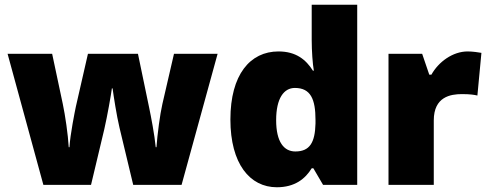

<svg xmlns="http://www.w3.org/2000/svg" viewBox="-20 -780 2062 810"><path d="M484 -242 542 0H746L898 -553H714L665 -341C655 -298 644 -213 640 -159H637C632 -211 617 -289 609 -327L562 -553H351L300 -330C296 -311 276 -212 273 -159H270C267 -212 255 -294 245 -341L200 -553H12L163 0H364L420 -235C433 -292 448 -377 452 -407H455C459 -377 472 -292 484 -242Z M1148 10C1224 10 1268 -26 1295 -70H1302L1343 0H1487V-760H1295V-612C1295 -565 1299 -510 1304 -482H1300C1271 -528 1229 -563 1155 -563C1035 -563 952 -465 952 -276C952 -89 1034 10 1148 10ZM1226 -141C1178 -141 1145 -181 1145 -273C1145 -366 1178 -409 1224 -409C1291 -409 1311 -361 1311 -274V-259C1309 -179 1287 -141 1226 -141Z M1953 -563C1890 -563 1830 -519 1800 -465H1791L1761 -553H1619V0H1810V-272C1810 -372 1881 -383 1929 -383C1964 -383 1981 -380 1994 -377L2011 -557C2000 -559 1974 -563 1953 -563Z"/></svg>

Font: Noto Sans Arabic UI Bk
Style: Regular
Weight: 900
Designer: Monotype Design Team, Nadine Chahine and Nizar Qandah
Foundry: Monotype Imaging Inc.
Version: Version 2.010